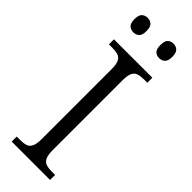

<svg xmlns="http://www.w3.org/2000/svg" viewBox="-297 -927 948 948"><g transform="rotate(45 176.5 -453.5)"><path d="M42 0V-35H65Q89 -35 105 -40Q121 -45 129.5 -62Q138 -79 138 -112V-602Q138 -636 129.5 -652.5Q121 -669 105 -674Q89 -679 65 -679H42V-714H310V-679H288Q265 -679 248.5 -674Q232 -669 223.5 -652.5Q215 -636 215 -602V-112Q215 -79 223.5 -62Q232 -45 248.5 -40Q265 -35 288 -35H310V0ZM265 -806Q247 -806 235.5 -817Q224 -828 224 -856Q224 -885 235.5 -896Q247 -907 265 -907Q283 -907 295 -896Q307 -885 307 -856Q307 -828 295 -817Q283 -806 265 -806ZM85 -806Q67 -806 55 -817Q43 -828 43 -856Q43 -885 55 -896Q67 -907 85 -907Q103 -907 115 -896Q127 -885 127 -856Q127 -828 115 -817Q103 -806 85 -806Z"/></g></svg>

Font: Noto Serif Tibetan Light
Style: Regular
Weight: 300
Version: Version 2.103